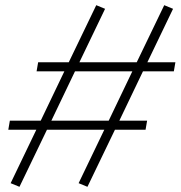

<svg xmlns="http://www.w3.org/2000/svg" viewBox="-20 -710 696 740"><path d="M541 -210H423L317 10L283 -4L382 -210H161L55 10L21 -4L120 -210H12L18 -245H137L228 -435H121L127 -470H245L351 -690L385 -676L286 -470H507L613 -690L647 -676L548 -470H656L650 -435H531L440 -245H547ZM178 -245H399L490 -435H269Z"/></svg>

Font: Inria Serif
Style: Bold Italic
Weight: 700
Italic angle: -10°
Designer: Black Foundry Team
Foundry: Black Foundry
Version: Version 1.000; ttfautohint (v1.8.3)